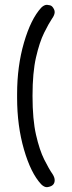

<svg xmlns="http://www.w3.org/2000/svg" viewBox="-20 -763 297 797"><path d="M175 14Q163 14 151 2Q108 -44 79.5 -142.5Q51 -241 51 -357V-373Q51 -488 79.5 -586Q108 -684 151 -731Q163 -743 175 -743Q178 -743 187.5 -741Q197 -739 204 -725Q207 -719 207 -713Q207 -703 199 -690Q199 -689 198 -689Q182 -665 163 -626.5Q144 -588 129.5 -525Q115 -462 115 -365Q115 -267 129.5 -203.5Q144 -140 163.5 -101Q183 -62 199 -39Q207 -26 207 -15Q207 8 181 13Z"/></svg>

Font: Gardens CM
Style: Regular
Weight: 400
Designer: Created by: Aleksander Shevchuk, 2010. Modifed by: Daren Olsen, 2020.
Foundry: High-Logic / FontCreator v.13.0.0 build 2663 (64-bit)
Version: Version 3.003 Ukrainian, initial release